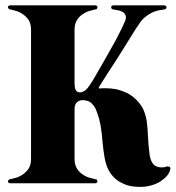

<svg xmlns="http://www.w3.org/2000/svg" viewBox="-20 -695 666 728"><path d="M611.3 -63.5Q616.2 -65.4 622.1 -62.5Q626 -60.5 626 -55.7Q626 -52.7 625 -50.8Q622.1 -39.1 612.3 -27.3Q602.5 -16.6 587.9 -6.8Q572.3 2.9 553.7 7.8Q534.2 13.7 512.7 13.7Q494.1 13.7 475.6 10.7Q457 6.8 440.4 -2Q423.8 -9.8 410.2 -24.4Q396.5 -38.1 387.7 -58.6Q379.9 -77.1 376 -100.6Q372.1 -123 369.1 -153.3Q366.2 -192.4 361.3 -219.7Q356.4 -246.1 349.6 -263.7Q343.8 -282.2 336.9 -292Q329.1 -302.7 322.3 -307.6Q314.5 -312.5 306.6 -313.5Q299.8 -315.4 293 -315.4Q284.2 -315.4 278.3 -311.5Q272.5 -308.6 268.6 -303.7Q265.6 -298.8 263.7 -293Q262.7 -287.1 262.7 -282.2Q262.7 -219.7 262.7 -92.8Q262.7 -69.3 272.5 -54.7Q282.2 -40 295.9 -32.2Q308.6 -23.4 322.3 -20.5Q335 -16.6 340.8 -15.6Q345.7 -14.6 347.7 -12.7Q349.6 -9.8 349.6 -6.8Q349.6 -4.9 346.7 -2Q344.7 0 339.8 0Q233.4 0 20.5 0Q15.6 0 12.7 -2Q10.7 -4.9 9.8 -6.8Q9.8 -9.8 12.7 -12.7Q14.6 -14.6 18.6 -15.6Q25.4 -16.6 38.1 -20.5Q50.8 -23.4 64.5 -32.2Q77.1 -40 87.9 -54.7Q97.7 -69.3 97.7 -92.8Q97.7 -255.9 97.7 -582Q97.7 -605.5 87.9 -620.1Q77.1 -634.8 64.5 -642.6Q50.8 -651.4 38.1 -654.3Q25.4 -658.2 18.6 -659.2Q14.6 -659.2 12.7 -662.1Q9.8 -665 9.8 -668Q10.7 -670.9 12.7 -672.9Q15.6 -674.8 20.5 -674.8Q127 -674.8 339.8 -674.8Q344.7 -674.8 346.7 -672.9Q349.6 -670.9 349.6 -668Q349.6 -665 347.7 -662.1Q345.7 -659.2 340.8 -659.2Q335 -658.2 322.3 -654.3Q308.6 -651.4 295.9 -642.6Q282.2 -634.8 272.5 -620.1Q262.7 -605.5 262.7 -582Q262.7 -513.7 262.7 -377.9Q262.7 -363.3 266.6 -354.5Q271.5 -344.7 283.2 -344.7Q291 -344.7 296.9 -348.6Q303.7 -351.6 308.6 -357.4Q314.5 -363.3 319.3 -371.1Q325.2 -378.9 331.1 -388.7Q335 -395.5 344.7 -412.1Q353.5 -427.7 366.2 -449.2Q378.9 -470.7 391.6 -494.1Q405.3 -518.6 418 -541Q429.7 -564.5 439.5 -583Q448.2 -601.6 453.1 -612.3Q460 -627.9 456.1 -636.7Q452.1 -646.5 443.4 -650.4Q435.5 -655.3 425.8 -656.2Q416 -658.2 410.2 -659.2Q405.3 -659.2 403.3 -662.1Q401.4 -665 401.4 -668Q401.4 -670.9 404.3 -672.9Q406.2 -674.8 411.1 -674.8Q474.6 -674.8 600.6 -674.8Q606.4 -674.8 608.4 -672.9Q611.3 -670.9 611.3 -668Q611.3 -664.1 609.4 -662.1Q607.4 -659.2 602.5 -659.2Q594.7 -658.2 584 -656.2Q572.3 -654.3 558.6 -648.4Q545.9 -642.6 532.2 -631.8Q517.6 -621.1 505.9 -601.6Q497.1 -589.8 483.4 -567.4Q469.7 -544.9 453.1 -518.6Q436.5 -493.2 419.9 -465.8Q402.3 -439.5 388.7 -418Q374 -395.5 365.2 -380.9Q356.4 -366.2 355.5 -365.2Q353.5 -361.3 355.5 -360.4Q357.4 -359.4 360.4 -359.4Q364.3 -360.4 370.1 -360.4Q375 -360.4 380.9 -360.4Q401.4 -360.4 421.9 -356.4Q442.4 -351.6 460.9 -342.8Q478.5 -334 494.1 -319.3Q509.8 -304.7 521.5 -284.2Q531.2 -264.6 536.1 -237.3Q540 -209 541 -177.7Q543 -142.6 545.9 -120.1Q547.9 -97.7 553.7 -85Q558.6 -74.2 565.4 -68.4Q573.2 -63.5 581.1 -61.5Q588.9 -59.6 596.7 -60.5Q605.5 -60.5 611.3 -63.5Z"/></svg>

Font: Mermaid
Style: Bold
Weight: 400
Designer: Scott Simpson
Version: Version 1.001